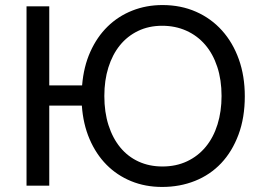

<svg xmlns="http://www.w3.org/2000/svg" viewBox="-20 -735 1029 760"><path d="M622 5Q555 5 499 -18Q443 -41 401.5 -83Q360 -125 334.5 -184.5Q309 -244 304 -317H175V0H85V-710H175V-397H305Q311 -471 337.5 -530Q364 -589 406 -630Q448 -671 503.5 -693Q559 -715 623 -715Q696 -715 756 -688.5Q816 -662 859 -614Q902 -566 925.5 -500Q949 -434 949 -354Q949 -269 924 -202Q899 -135 855.5 -89Q812 -43 752 -19Q692 5 622 5ZM623 -76Q677 -76 720.5 -96.5Q764 -117 794.5 -154Q825 -191 841 -242.5Q857 -294 857 -355Q857 -419 840 -470.5Q823 -522 792 -558Q761 -594 717.5 -613.5Q674 -633 622 -633Q569 -633 526.5 -612.5Q484 -592 454.5 -555.5Q425 -519 409 -468Q393 -417 393 -355Q393 -291 409.5 -239.5Q426 -188 456 -151.5Q486 -115 528.5 -95.5Q571 -76 623 -76Z"/></svg>

Font: Rising Sun
Style: Regular
Weight: 400
Designer: Matt McInerney, Pablo Impallari, Rodrigo Fuenzalida (Raleway font), Stephen Hutchings (Greek), Cristiano Sobral (main ch
Foundry: The Rising Sun Project Authors
Version: Version 4.327; ttfautohint (v1.8.4.7-5d5b-dirty)